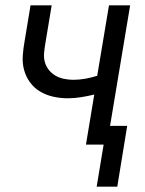

<svg xmlns="http://www.w3.org/2000/svg" viewBox="-20 -540 540 717"><path d="M341 157 367 0H301L332 -187Q308 -181 282.5 -177Q257 -173 233 -173Q205 -173 178.5 -179Q152 -185 130 -198Q108 -211 92.5 -232Q77 -253 70 -278.5Q63 -304 65 -332Q67 -360 72 -387L94 -520H173L149 -376Q146 -358 144.5 -340.5Q143 -323 148 -306.5Q153 -290 163.5 -277.5Q174 -265 188 -257Q202 -249 219.5 -245.5Q237 -242 254 -242Q276 -242 298.5 -246Q321 -250 343 -257L387 -520H466L391 -70H455L418 157Z"/></svg>

Font: Iosevka Algr
Style: Italic
Weight: 400
Italic angle: -9°
Monospace: yes
Designer: Belleve Invis
Foundry: Belleve Invis
Version: Version 26.0.2; ttfautohint (v1.8.3)